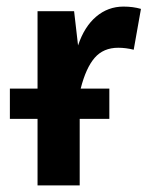

<svg xmlns="http://www.w3.org/2000/svg" viewBox="-20 -563 451 583"><path d="M408 -536 386 -412Q362 -418 339 -418Q294 -418 267.5 -387.5Q241 -357 225 -294H312V-202H222V0H94V-202H10V-294H94V-529H205L217 -425Q236 -482 272 -512.5Q308 -543 355 -543Q384 -543 408 -536Z"/></svg>

Font: Fira Sans Medium
Style: Regular
Weight: 500
Designer: bBox Type GmbH & Carrois Corporate GbR & Edenspiekermann AG
Foundry: bBox Type GmbH & Carrois Corporate GbR & Edenspiekermann AG
Version: Version 4.301